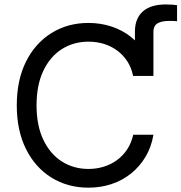

<svg xmlns="http://www.w3.org/2000/svg" viewBox="-20 -842 824 872"><path d="M592.8 -497.1V-698.2Q592.8 -758.3 628.7 -790Q664.6 -821.8 733.4 -821.8Q750 -821.8 763.2 -820.8Q776.4 -819.8 784.2 -818.4V-745.6Q776.4 -746.6 767.1 -746.8Q757.8 -747.1 751 -747.1Q712.4 -747.1 694.6 -735.4Q676.8 -723.6 676.8 -698.2V-497.1ZM381.8 10.3Q287.1 10.3 213.4 -35.6Q139.6 -81.5 97.9 -165.5Q56.2 -249.5 56.2 -363.3Q56.2 -478 97.9 -561.8Q139.6 -645.5 213.4 -691.7Q287.1 -737.8 381.8 -737.8Q437.5 -737.8 486.8 -721.4Q536.1 -705.1 575.4 -673.8Q614.7 -642.6 640.9 -598.1Q667 -553.7 676.8 -497.1H584.5Q576.7 -535.2 557.9 -564Q539.1 -592.8 511.7 -612.8Q484.4 -632.8 451.4 -642.8Q418.5 -652.8 381.8 -652.8Q314 -652.8 260.5 -618.7Q207 -584.5 176.5 -519.8Q146 -455.1 146 -363.3Q146 -272 176.8 -207.3Q207.5 -142.6 261 -108.6Q314.5 -74.7 381.8 -74.7Q418.5 -74.7 451.4 -85Q484.4 -95.2 511.5 -115Q538.6 -134.8 557.6 -163.6Q576.7 -192.4 585 -230H676.8Q667.5 -174.3 641.1 -130.1Q614.7 -85.9 575.7 -54.4Q536.6 -22.9 487.3 -6.3Q438 10.3 381.8 10.3Z"/></svg>

Font: Inter 18pt
Style: Regular
Weight: 400
Designer: Rasmus Andersson
Foundry: rsms
Version: Version 4.001;git-66647c0bb